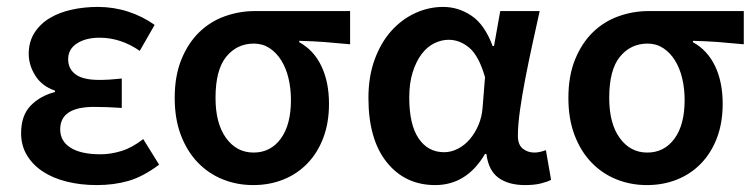

<svg xmlns="http://www.w3.org/2000/svg" viewBox="-20 -523 2182 555"><path d="M260 12Q213 12 173 2Q133 -8 104 -27Q75 -46 58 -74Q41 -102 41 -138Q41 -189 68.5 -217.5Q96 -246 139 -257V-261Q101 -274 82 -304.5Q63 -335 63 -367Q63 -402 79.5 -428Q96 -454 123.5 -470.5Q151 -487 187 -495Q223 -503 263 -503Q308 -503 350 -489.5Q392 -476 427 -451L384 -376Q329 -414 268 -414Q228 -414 202.5 -397.5Q177 -381 177 -352Q177 -324 198.5 -308Q220 -292 267 -292Q282 -292 298 -293Q314 -294 332 -296V-211Q290 -214 252 -214Q154 -214 154 -149Q154 -115 184 -96Q214 -77 271 -77Q300 -77 331 -86.5Q362 -96 394 -121L440 -47Q393 -12 351 0Q309 12 260 12Z M712 12Q665 12 624 -4.5Q583 -21 552 -53Q521 -85 503 -132Q485 -179 485 -240Q485 -304 504.5 -351.5Q524 -399 556 -430Q588 -461 630 -476Q672 -491 717 -491H992V-395Q951 -399 918 -401.5Q885 -404 845 -405V-401Q887 -378 909 -332Q931 -286 931 -223Q931 -168 914.5 -124.5Q898 -81 868.5 -50.5Q839 -20 799 -4Q759 12 712 12ZM713 -82Q762 -82 791.5 -122Q821 -162 821 -234Q821 -267 814 -296.5Q807 -326 793 -348.5Q779 -371 759 -384Q739 -397 714 -397Q665 -397 634 -359Q603 -321 603 -240Q603 -166 633.5 -124Q664 -82 713 -82Z M1238 12Q1151 12 1098 -54Q1045 -120 1045 -240Q1045 -302 1063 -351Q1081 -400 1111 -433.5Q1141 -467 1180 -485Q1219 -503 1261 -503Q1305 -503 1343 -477.5Q1381 -452 1404 -390H1408L1426 -491H1540Q1530 -446 1519 -395.5Q1508 -345 1498.5 -296Q1489 -247 1483 -204Q1477 -161 1477 -130Q1477 -105 1491 -93.5Q1505 -82 1525 -82Q1539 -82 1558 -89L1573 -3Q1561 3 1542.5 7.5Q1524 12 1498 12Q1450 12 1421 -9Q1392 -30 1386 -78H1382Q1329 12 1238 12ZM1264 -83Q1284 -83 1303.5 -93Q1323 -103 1338 -120.5Q1353 -138 1363 -161.5Q1373 -185 1375 -212L1382 -300Q1364 -362 1336.5 -385Q1309 -408 1277 -408Q1256 -408 1235.5 -398Q1215 -388 1199 -367Q1183 -346 1173 -314.5Q1163 -283 1163 -241Q1163 -163 1190 -123Q1217 -83 1264 -83Z M1850 12Q1803 12 1762 -4.5Q1721 -21 1690 -53Q1659 -85 1641 -132Q1623 -179 1623 -240Q1623 -304 1642.5 -351.5Q1662 -399 1694 -430Q1726 -461 1768 -476Q1810 -491 1855 -491H2130V-395Q2089 -399 2056 -401.5Q2023 -404 1983 -405V-401Q2025 -378 2047 -332Q2069 -286 2069 -223Q2069 -168 2052.5 -124.5Q2036 -81 2006.5 -50.5Q1977 -20 1937 -4Q1897 12 1850 12ZM1851 -82Q1900 -82 1929.5 -122Q1959 -162 1959 -234Q1959 -267 1952 -296.5Q1945 -326 1931 -348.5Q1917 -371 1897 -384Q1877 -397 1852 -397Q1803 -397 1772 -359Q1741 -321 1741 -240Q1741 -166 1771.5 -124Q1802 -82 1851 -82Z"/></svg>

Font: Processing Sans Pro Semibold
Style: Regular
Weight: 600
Designer: Paul D. Hunt
Foundry: Adobe Systems Incorporated
Version: Version 2.020;PS 2.000;hotconv 1.0.86;makeotf.lib2.5.63406